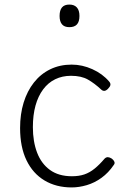

<svg xmlns="http://www.w3.org/2000/svg" viewBox="-20 -802 560 841"><path d="M294 19Q226 19 175 -11.5Q124 -42 96 -100Q68 -158 68 -241Q68 -302 83.5 -352.5Q99 -403 128.5 -440.5Q158 -478 200 -498.5Q242 -519 294 -519Q340 -519 384.5 -499Q429 -479 458 -445Q465 -437 463.5 -429.5Q462 -422 453 -413Q444 -404 436.5 -404Q429 -404 423 -410Q394 -437 365 -453.5Q336 -470 291 -470Q253 -470 222 -455Q191 -440 169 -410.5Q147 -381 135.5 -339.5Q124 -298 124 -245Q124 -182 142.5 -133.5Q161 -85 199 -57.5Q237 -30 295 -30Q326 -30 349.5 -38Q373 -46 394.5 -63.5Q416 -81 438 -107Q445 -114 453 -113.5Q461 -113 470 -107Q478 -101 481 -93.5Q484 -86 478 -79Q455 -45 424.5 -23Q394 -1 360 9Q326 19 294 19ZM284 -683Q262 -683 251.5 -695.5Q241 -708 241 -732Q241 -757 251.5 -769.5Q262 -782 284 -782Q305 -782 316.5 -769.5Q328 -757 328 -732Q328 -707 317 -695Q306 -683 284 -683Z"/></svg>

Font: Playwrite CL ExtraLight
Style: Regular
Weight: 200
Designer: Veronika Burian, José Scaglione
Foundry: TypeTogether
Version: Version 1.002